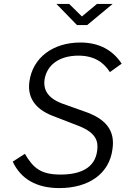

<svg xmlns="http://www.w3.org/2000/svg" viewBox="-20 -950 675 980"><path d="M475 -930 398 -866 333 -930H268L373 -822H425L555 -930ZM283 10C434 10 538 -64 554 -188C567 -274 531 -336 425 -376L296 -422C209 -455 203 -507 207 -541C218 -621 286 -666 380 -666C463 -666 510 -630 541 -582L601 -625C556 -694 486 -733 390 -733C250 -733 146 -655 130 -533C120 -462 150 -397 248 -359L385 -306C469 -272 483 -230 476 -181C465 -91 388 -59 289 -59C188 -59 149 -93 107 -165L45 -125C87 -35 168 10 283 10Z"/></svg>

Font: United Sans Light
Style: Italic
Weight: 300
Italic angle: -8°
Designer: Pablo Impallari, Rodrigo Fuenzalida (Modified by Dan O. Williams)
Version: Version 1.000;PS 001.000;hotconv 1.0.88;makeotf.lib2.5.64775